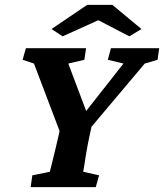

<svg xmlns="http://www.w3.org/2000/svg" viewBox="-20 -772 677 792"><path d="M577.1 -509.8 299.8 -180.7 363.3 -276.4 349.6 -212.9Q345.7 -195.3 341.3 -172.4Q336.9 -149.4 333.5 -127.4Q330.1 -105.5 327.6 -88.9Q325.2 -72.3 323.2 -63.5L388.7 -48.8L375 0H106.4L113.3 -48.8L185.5 -63.5Q187.5 -71.3 191.9 -88.9Q196.3 -106.4 201.7 -128.4Q207 -150.4 212.4 -172.9Q217.8 -195.3 221.7 -212.9L235.4 -276.4L245.1 -180.7L120.1 -509.8L73.2 -525.4L86.9 -573.2H335L328.1 -525.4L261.7 -509.8L342.8 -294.9H320.3L489.3 -509.8L424.8 -525.4L437.5 -573.2H636.7L629.9 -525.4ZM563.5 -652.3 513.7 -622.1 355.5 -704.1H419.9L238.3 -622.1L192.4 -652.3L339.8 -752H443.4Z"/></svg>

Font: Crimson Pro
Style: Bold Italic
Weight: 700
Italic angle: -12°
Designer: Jacques Le Bailly
Foundry: Baron von Fonthausen
Version: Version 1.003